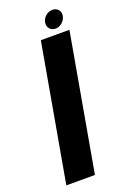

<svg xmlns="http://www.w3.org/2000/svg" viewBox="-152 -841 594 893"><g transform="rotate(-20 145.0 -395.0)"><path d="M13.5 0H155L274.5 -675H133ZM216.5 -702Q234.5 -702 249.2 -715Q264 -728 267.5 -746Q271 -764 260.2 -776.8Q249.5 -789.5 231.5 -789.5Q213 -789.5 198 -776.8Q183 -764 180 -746Q176.5 -728 187.2 -715Q198 -702 216.5 -702Z"/></g></svg>

Font: Anybody UltraCondensed Thin SemiBold
Style: Italic
Weight: 600
Italic angle: -10°
Version: Version 1.111